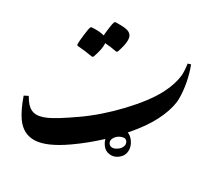

<svg xmlns="http://www.w3.org/2000/svg" viewBox="-64 -845 1304 1172"><g transform="rotate(-5 587.5 -259.0)"><path d="M58.1 -160.2Q58.1 -218.8 82.5 -305.7L113.3 -301.3Q111.8 -286.6 111.8 -269Q111.8 -221.7 135.5 -195.3Q159.2 -168.9 215.3 -158Q271.5 -147 411.1 -147Q546.9 -147 695.8 -177.7Q844.7 -208.5 937 -255.9Q978 -277.8 1006.3 -299.8Q1034.7 -321.8 1054 -344.2Q1073.2 -366.7 1096.7 -413.1L1117.2 -406.7Q1105 -356 1081.1 -302Q1057.1 -248 1025.6 -203.6Q994.1 -159.2 925 -115.7Q856 -72.3 757.6 -42.7Q659.2 -13.2 554.7 1.7Q450.2 16.6 345.2 16.6Q194.3 16.6 126.2 -27.3Q58.1 -71.3 58.1 -160.2ZM595.2 -603ZM576.7 255.9ZM527.3 45.9ZM436.5 -580.1V-588.9Q449.2 -606.9 480.7 -642.1Q512.2 -677.2 523.9 -684.6H532.7Q582.5 -653.8 601.1 -628.9Q613.3 -644.5 637.7 -670.9Q662.1 -697.3 671.4 -703.1H680.2Q718.8 -678.2 738.5 -658.9Q758.3 -639.6 758.3 -618.7Q758.3 -581.5 678.2 -523.4H669.4Q635.7 -557.6 606 -581.5Q590.8 -550.3 528.3 -505.4H519.5Q476.1 -548.3 436.5 -580.1ZM596.7 -604.5ZM596.7 -773.9ZM596.7 -501.5ZM626 116.7Q595.2 116.7 572.3 95.7Q549.3 74.7 549.3 41Q549.3 2.4 573.5 -27.8Q597.7 -58.1 638.2 -58.1Q667.5 -58.1 689 -34.9Q710.4 -11.7 710.4 24.4Q710.4 64.9 687.5 90.8Q664.6 116.7 626 116.7ZM579.6 33.2Q579.6 47.4 591.8 57.1Q604 66.9 630.4 66.9Q649.9 66.9 666 56.2Q682.1 45.4 682.1 25.4Q682.1 9.8 666.3 2.2Q650.4 -5.4 631.3 -5.4Q612.8 -5.4 596.2 4.6Q579.6 14.6 579.6 33.2ZM630.4 38.6Z"/></g></svg>

Font: Noto Nastaliq Urdu
Style: Regular
Weight: 400
Designer: Monotype Design Team
Foundry: Monotype Imaging Inc.
Version: Version 1.02 uh